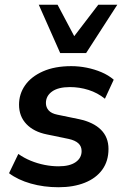

<svg xmlns="http://www.w3.org/2000/svg" viewBox="-20 -777 528 807"><path d="M226 10Q164 10 109.5 -5.5Q55 -21 18 -49L57 -130Q81 -113 109 -101.5Q137 -90 167 -84Q197 -78 226 -78Q273 -78 298 -95.5Q323 -113 323 -142Q323 -162 309.5 -174.5Q296 -187 269 -193L177 -212Q122 -223 91 -255.5Q60 -288 60 -337Q60 -382 85.5 -418.5Q111 -455 160.5 -477Q210 -499 280 -499Q312 -499 344.5 -492.5Q377 -486 406.5 -473.5Q436 -461 458 -442L421 -362Q390 -387 352 -399Q314 -411 274 -411Q225 -411 199 -392.5Q173 -374 173 -344Q173 -326 184.5 -313Q196 -300 221 -295L313 -276Q373 -263 404.5 -231.5Q436 -200 436 -151Q436 -100 410 -64Q384 -28 336.5 -9Q289 10 226 10ZM233 -554 143 -757H222L292 -625L393 -757H473L342 -554Z"/></svg>

Font: Nunito Sans 12pt ExtraLight
Style: Italic
Weight: 200
Italic angle: -9°
Designer: Vernon Adams
Foundry: Vernon Adams
Version: Version 3.101;gftools[0.9.27]